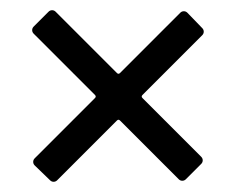

<svg xmlns="http://www.w3.org/2000/svg" viewBox="-20 -508 462 376"><path d="M376 -439 259 -322Q256 -319 259 -316L374 -201Q377 -198 377 -194Q377 -190 374 -187L344 -157Q341 -154 337 -154Q333 -154 330 -157L215 -272Q212 -275 209 -272L92 -155Q89 -152 85 -152Q81 -152 78 -155L48 -184Q45 -187 45 -191Q45 -195 48 -198L166 -316Q169 -319 166 -322L46 -442Q43 -445 43 -449Q43 -453 46 -456L75 -485Q78 -488 82 -488Q86 -488 89 -485L209 -365Q212 -362 215 -365L333 -483Q336 -486 340 -486Q344 -486 347 -483L376 -453Q379 -450 379 -446Q379 -442 376 -439Z"/></svg>

Font: Amber EN
Style: Regular
Weight: 400
Designer: Jeremy Tribby
Foundry: Tribby Type Co.
Version: Version 1.403 November 24, 2021